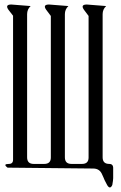

<svg xmlns="http://www.w3.org/2000/svg" viewBox="-20 -774 540 854"><path d="M13.7 -28.3Q-8.8 -44.9 19.5 -44.9Q38.1 -44.9 38.1 -63.5V-704.1L17.6 -730.5Q1 -753.9 30.3 -753.9L116.2 -747.1Q100.6 -732.4 100.6 -710.9V-74.2Q100.6 -44.9 129.9 -44.9H176.8Q206.1 -44.9 206.1 -73.2V-703.1L185.5 -730.5Q168.9 -753.9 198.2 -753.9L284.2 -747.1Q268.6 -732.4 268.6 -710.9V-74.2Q268.6 -44.9 297.9 -44.9H344.7Q374 -44.9 374 -73.2V-703.1L353.5 -730.5Q336.9 -753.9 366.2 -753.9L452.1 -747.1Q436.5 -732.4 436.5 -710.9V-74.2Q436.5 -44.9 465.8 -44.9Q484.4 -44.9 483.4 -24.4V18.6L482.4 30.3L479.5 48.8Q469.7 70.3 457 49.8L445.3 27.3L440.4 15.6L434.6 2.9Q423.8 -24.4 394.5 -24.4Z"/></svg>

Font: B2 Hana
Style: Regular
Weight: 500
Version: 2020-08-05; (max)